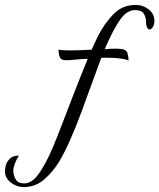

<svg xmlns="http://www.w3.org/2000/svg" viewBox="-32 -583 648 781"><path d="M64 178Q36 178 12 159.5Q-12 141 -12 113Q-12 103 -8 88.5Q-4 74 8.5 62Q21 50 45 50Q35 65 28.5 82.5Q22 100 22 111Q22 127 31 145Q40 163 67 163Q96 163 123 127.5Q150 92 182 19Q198 -19 221.5 -80.5Q245 -142 272 -211.5Q299 -281 325 -344Q297 -343 275 -340.5Q253 -338 236 -338Q216 -338 211 -351.5Q206 -365 206 -381Q220 -378 254 -378Q295 -378 341 -381Q347 -395 353.5 -409Q360 -423 366 -435Q393 -488 429.5 -525.5Q466 -563 520 -563Q549 -563 572.5 -545Q596 -527 596 -498Q596 -483 589.5 -473Q583 -463 576 -463Q571 -463 566.5 -471Q562 -479 562 -496Q562 -512 553 -527Q544 -542 518 -542Q484 -542 457 -503.5Q430 -465 402 -401L394 -383Q417 -385 434.5 -385Q452 -385 459 -384Q482 -382 486.5 -367Q491 -352 491 -335Q488 -341 457.5 -345Q427 -349 380 -348Q362 -300 341.5 -243Q321 -186 299.5 -128Q278 -70 255 -17.5Q232 35 209 74Q182 118 146.5 148Q111 178 64 178Z"/></svg>

Font: Birthstone
Style: Regular
Weight: 400
Designer: Robert E. Leuschke
Foundry: Robert E. Leuschke
Version: Version 1.013; ttfautohint (v1.8.3)